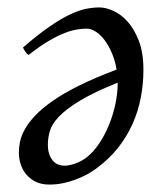

<svg xmlns="http://www.w3.org/2000/svg" viewBox="-20 -477 433 517"><path d="M215.8 -55.2Q233.4 -69.8 248.3 -92.5Q263.2 -115.2 273.9 -141.8Q284.7 -168.5 290.8 -197.3Q296.9 -226.1 296.9 -252.9V-254.4Q232.4 -228.5 195.1 -205.8Q157.7 -183.1 138.4 -162.6Q119.1 -142.1 114 -123.5Q108.9 -105 108.9 -87.9Q108.9 -72.3 112.8 -61.5Q116.7 -50.8 122.8 -43.9Q128.9 -37.1 137 -33.9Q145 -30.8 153.8 -30.8Q166 -30.8 183.3 -36.9Q200.7 -43 215.8 -55.2ZM366.2 -289.1Q366.2 -251 359.1 -214.1Q352.1 -177.2 336.9 -143.3Q321.8 -109.4 297.9 -79.1Q273.9 -48.8 240.2 -23.9Q228.5 -15.1 214.1 -7.3Q199.7 0.5 183.3 6.6Q167 12.7 149.2 16.4Q131.3 20 112.8 20Q91.8 20 76.4 12.5Q61 4.9 50.8 -7.3Q40.5 -19.5 35.6 -34.9Q30.8 -50.3 30.8 -65.9Q30.8 -79.6 33.9 -95.5Q37.1 -111.3 46.9 -128.9Q56.6 -146.5 74.5 -165.5Q92.3 -184.6 121.6 -205.1Q150.9 -225.6 193.1 -246.6Q235.4 -267.6 293.9 -289.6Q290 -314 281.2 -334.2Q272.5 -354.5 261.5 -369.1Q250.5 -383.8 237.8 -391.8Q225.1 -399.9 212.9 -399.9Q202.6 -399.9 188 -397.7Q173.3 -395.5 154.3 -388.2Q135.3 -380.9 111.1 -366.7Q86.9 -352.5 57.1 -329.1Q51.8 -332 47.6 -338.6Q43.5 -345.2 42 -349.1Q82 -383.8 112.8 -405Q143.6 -426.3 167.7 -437.7Q191.9 -449.2 211.2 -453.1Q230.5 -457 248 -457Q264.2 -457 284.7 -448Q305.2 -439 323.2 -419.2Q341.3 -399.4 353.8 -367.2Q366.2 -335 366.2 -289.1Z"/></svg>

Font: Akkhara
Style: Italic
Weight: 400
Italic angle: -7°
Designer: J. Victor Gaultney
Version: Version 1.00 June 13, 2006, initial release